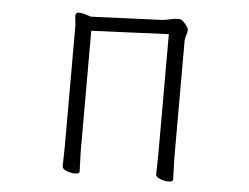

<svg xmlns="http://www.w3.org/2000/svg" viewBox="-51 -778 1102 849"><g transform="rotate(5 500.0 -353.5)"><path d="M671 -643 328 -628V-109Q328 -78 329.5 -49Q331 -20 331 -3Q331 7 310 7Q293 7 273.5 -0.5Q254 -8 254 -21Q254 -33 255 -58.5Q256 -84 256 -110V-639Q256 -653 254 -665Q253 -674 252.5 -679.5Q252 -685 252 -689Q252 -703 267 -703Q280 -703 296.5 -698Q313 -693 320 -690L635 -703Q656 -705 674 -709.5Q692 -714 708 -714Q718 -714 728 -705.5Q738 -697 745.5 -686Q753 -675 753 -667Q753 -659 748 -645Q743 -631 743 -620V-110Q743 -79 744.5 -50Q746 -21 746 -4Q746 6 725 6Q708 6 688.5 -1.5Q669 -9 669 -22Q669 -34 670 -59.5Q671 -85 671 -111Z"/></g></svg>

Font: Klee One SemiBold
Style: Regular
Weight: 600
Designer: Fontworks Inc.
Foundry: Fontworks Inc.
Version: Version 1.00;January 12, 2022;FontCreator 13.0.0.2683 64-bit